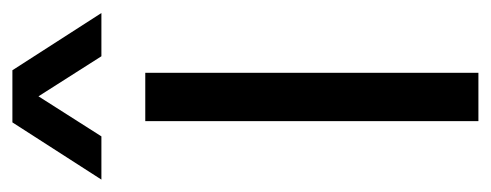

<svg xmlns="http://www.w3.org/2000/svg" viewBox="-284 -518 773 302"><g transform="rotate(-90 102.0 -366.5)"><path d="M63 0V-524H139V0ZM-29 -593 61 -733H143L233 -593H165L102 -692L39 -593Z"/></g></svg>

Font: Mona Sans SemiCondensed
Style: Regular
Weight: 400
Width: 4
Designer: Deni Anggara
Foundry: GitHub
Version: Version 2.000